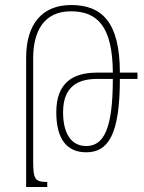

<svg xmlns="http://www.w3.org/2000/svg" viewBox="-20 -744 573 764"><path d="M168 0V-20C118 -20 112 -31 112 -107V-512C112 -620 155 -699 262 -699C366 -699 428 -641 429 -455H366C269 -455 204 -414 204 -297C204 -188 248 -138 323 -138C410 -138 457 -207 457 -430H527V-455H457C457 -659 383 -724 263 -724C145 -724 84 -645 84 -514V0ZM367 -430H429C429 -229 392 -163 323 -163C262 -163 231 -215 231 -297C231 -401 291 -430 367 -430Z"/></svg>

Font: Noto Serif Armenian ExtraCondensed Thin
Style: Regular
Weight: 100
Width: 2
Designer: Monotype Design Team
Foundry: Monotype Imaging Inc.
Version: Version 2.008